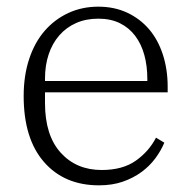

<svg xmlns="http://www.w3.org/2000/svg" viewBox="-20 -544 572 576"><path d="M277 12Q173 12 112 -58Q51 -128 51 -256Q51 -317 67.5 -367Q84 -417 114 -451.5Q144 -486 185 -505Q226 -524 275 -524Q323 -524 361.5 -506Q400 -488 427 -456.5Q454 -425 468.5 -380.5Q483 -336 483 -284V-267H115V-235Q115 -138 162 -86Q209 -34 285 -34Q348 -34 387.5 -62Q427 -90 448 -131L473 -116Q463 -92 446 -69Q429 -46 404.5 -28Q380 -10 348.5 1Q317 12 277 12ZM115 -301H422V-307Q422 -346 413 -379Q404 -412 385.5 -436.5Q367 -461 339.5 -474.5Q312 -488 275 -488Q238 -488 208.5 -475Q179 -462 158 -438Q137 -414 126 -381Q115 -348 115 -308Z"/></svg>

Font: IBM Plex Serif Light
Style: Regular
Weight: 300
Designer: Mike Abbink, Paul van der Laan, Pieter van Rosmalen
Foundry: Bold Monday
Version: Version 3.001